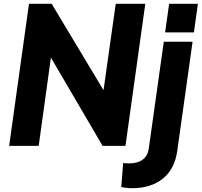

<svg xmlns="http://www.w3.org/2000/svg" viewBox="-20 -765 1058 1007"><path d="M28 0 132 -745H251L523 -292L587 -745H742L638 0H518L247 -463L183 0ZM846 -595 867 -745H1018L997 -595ZM673 222Q655 222 640.5 220Q626 218 616 216L626 90Q634 91 642 91.5Q650 92 656 92Q702 92 728.5 72Q755 52 760 16L839 -546H990L910 24Q897 121 834.5 171.5Q772 222 673 222Z"/></svg>

Font: Plus Jakarta Sans ExtraBold
Style: Italic
Weight: 800
Italic angle: -8°
Designer: Gumpita Rahayu
Foundry: Tokotype
Version: Version 2.071; ttfautohint (v1.8.4.7-5d5b);gftools[0.9.29]